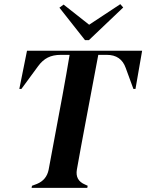

<svg xmlns="http://www.w3.org/2000/svg" viewBox="-20 -904 704 924"><path d="M132 0 134 -10 158 -19Q204 -38 214 -87L263 -350Q271 -392 280.5 -443.5Q290 -495 299 -546.5Q308 -598 315 -640H272Q236 -640 210 -627Q184 -614 163 -585L83 -476H73L110 -660H664L632 -476H622L585 -577Q563 -640 494 -640H453L391 -311Q381 -260 370.5 -201.5Q360 -143 350 -88Q341 -36 389 -16L402 -10L400 0ZM286 -882 409 -785 559 -884 573 -868 408 -711H389L266 -867Z"/></svg>

Font: DeepMind Serif Display
Style: Italic
Weight: 400
Italic angle: -12°
Designer: Frank Grießhammer / Modifications: Colophon Foundry
Foundry: Colophon Foundry
Version: Version 5.003; ttfautohint (v1.8.2)